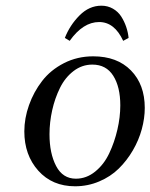

<svg xmlns="http://www.w3.org/2000/svg" viewBox="-20 -651 531 678"><path d="M65.9 -187Q65.9 -233.4 82.5 -280Q99.1 -326.7 128.9 -365.2Q158.7 -403.8 205.8 -428Q252.9 -452.1 309.1 -452.1Q393.6 -452.1 442.4 -402.3Q491.2 -352.5 491.2 -270Q491.2 -233.4 480.7 -194.8Q470.2 -156.2 449.2 -120.1Q428.2 -84 399.4 -55.7Q370.6 -27.3 330.3 -10.3Q290 6.8 245.1 6.8Q164.6 6.8 115.2 -48.3Q65.9 -103.5 65.9 -187ZM154.8 -176.8Q154.8 -109.4 178.2 -64.7Q201.7 -20 248 -20Q285.2 -20 316.2 -45.2Q347.2 -70.3 365.7 -109.6Q384.3 -148.9 394.5 -193.1Q404.8 -237.3 404.8 -278.8Q404.8 -344.2 379.9 -383.5Q355 -422.9 306.2 -422.9Q269.5 -422.9 239.7 -400.1Q210 -377.4 191.9 -340.8Q173.8 -304.2 164.3 -261.7Q154.8 -219.2 154.8 -176.8ZM209 -517.1Q226.6 -562 260.7 -596.4Q294.9 -630.9 337.9 -630.9Q360.4 -630.9 378.7 -620.4Q397 -609.9 408 -592.8Q418.9 -575.7 425.5 -556.4Q432.1 -537.1 434.1 -517.1L415 -506.8Q384.3 -573.2 330.1 -573.2Q273.4 -573.2 226.1 -506.8Z"/></svg>

Font: Dehuti
Style: Bold-Italic
Weight: 700
Version: Version 1.2